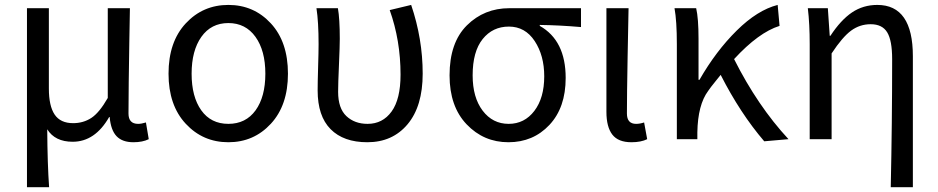

<svg xmlns="http://www.w3.org/2000/svg" viewBox="-20 -577 3889 796"><path d="M91.8 199.2V-543H182.6V-210Q182.6 -137.7 206.5 -102.1Q230.5 -66.4 283.2 -66.4Q325.2 -66.4 358.4 -87.9Q391.6 -109.4 426.8 -170.9V-543H518.6Q517.6 -493.2 516.1 -401.4Q514.6 -309.6 513.7 -236.8Q512.7 -164.1 512.7 -106.4Q512.7 -63.5 552.7 -63.5Q566.4 -63.5 585 -69.3L596.7 0Q571.3 12.7 533.2 12.7Q487.3 12.7 463.4 -12.2Q439.5 -37.1 434.6 -91.8H432.6Q374 10.7 281.2 10.7Q208 10.7 175.8 -41Q176.8 105.5 183.6 199.2Z M678.7 -271.5Q678.7 -403.3 750 -480Q821.3 -556.6 926.8 -556.6Q1032.2 -556.6 1103 -480Q1173.8 -403.3 1173.8 -271.5Q1173.8 -140.6 1103 -64Q1032.2 12.7 926.8 12.7Q821.3 12.7 750 -64Q678.7 -140.6 678.7 -271.5ZM814.5 -119.6Q854.5 -63.5 926.8 -63.5Q999 -63.5 1039.6 -119.6Q1080.1 -175.8 1080.1 -271.5Q1080.1 -367.2 1039.1 -424.3Q998 -481.4 926.8 -481.4Q855.5 -481.4 814.9 -424.3Q774.4 -367.2 774.4 -271.5Q774.4 -175.8 814.5 -119.6Z M1502.9 12.7Q1404.3 12.7 1350.6 -41.5Q1296.9 -95.7 1296.9 -202.1Q1296.9 -234.4 1298.8 -297.9Q1300.8 -361.3 1300.8 -393.6Q1300.8 -486.3 1292 -543H1380.9Q1388.7 -499 1388.7 -416Q1388.7 -386.7 1385.3 -308.6Q1381.8 -230.5 1381.8 -196.3Q1381.8 -127.9 1416 -95.7Q1450.2 -63.5 1503.9 -63.5Q1566.4 -63.5 1603.5 -114.7Q1640.6 -166 1640.6 -267.6Q1640.6 -409.2 1595.7 -535.2L1684.6 -556.6Q1732.4 -416 1732.4 -271.5Q1732.4 -136.7 1669.9 -62Q1607.4 12.7 1502.9 12.7Z M1843.8 -264.6Q1843.8 -400.4 1915.5 -471.7Q1987.3 -543 2091.8 -543H2388.7V-464.8Q2295.9 -472.7 2217.8 -473.6V-469.7Q2325.2 -409.2 2325.2 -253.9Q2325.2 -130.9 2257.8 -59.1Q2190.4 12.7 2087.9 12.7Q1985.4 12.7 1914.6 -61.5Q1843.8 -135.7 1843.8 -264.6ZM2088.9 -63.5Q2154.3 -63.5 2195.3 -117.2Q2236.3 -170.9 2236.3 -260.7Q2236.3 -346.7 2196.8 -406.7Q2157.2 -466.8 2089.8 -466.8Q2022.5 -466.8 1981 -415Q1939.5 -363.3 1939.5 -264.6Q1939.5 -172.9 1981 -118.2Q2022.5 -63.5 2088.9 -63.5Z M2597.7 12.7Q2543 12.7 2518.6 -19Q2494.1 -50.8 2494.1 -113.3V-543H2585.9Q2585 -501 2582 -341.8Q2579.1 -182.6 2579.1 -106.4Q2579.1 -63.5 2617.2 -63.5Q2632.8 -63.5 2650.4 -69.3L2663.1 0Q2637.7 12.7 2597.7 12.7Z M3249 0 3148.4 8.8Q3048.8 -107.4 2967.8 -266.6Q2965.8 -263.7 2945.8 -239.3Q2925.8 -214.8 2916 -200.2Q2873 -142.6 2871.1 -28.3V0H2786.1V-393.6Q2786.1 -490.2 2776.4 -543H2866.2Q2876 -501 2876 -416V-246.1H2879.9Q2948.2 -365.2 3034.2 -450.2Q3120.1 -535.2 3204.1 -556.6L3211.9 -469.7Q3125 -442.4 3023.4 -332Q3121.1 -137.7 3249 0Z M3672.9 199.2Q3678.7 -66.4 3678.7 -332Q3678.7 -409.2 3658.2 -442.9Q3637.7 -476.6 3589.8 -476.6Q3544.9 -476.6 3508.8 -450.2Q3472.7 -423.8 3427.7 -355.5V0H3336.9V-393.6Q3336.9 -478.5 3329.1 -543H3412.1L3419.9 -428.7H3422.9Q3465.8 -494.1 3512.2 -525.4Q3558.6 -556.6 3617.2 -556.6Q3764.6 -556.6 3764.6 -343.8V199.2Z"/></svg>

Font: GenYoGothic TW TTF Regular
Style: Regular
Weight: 400
Version: Version 1.300